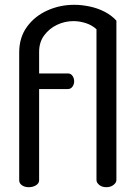

<svg xmlns="http://www.w3.org/2000/svg" viewBox="-20 -780 573 800"><path d="M100 0Q83 0 71.5 -8Q60 -16 60 -29V-561Q60 -624 92.5 -668.5Q125 -713 177.5 -736.5Q230 -760 289 -760Q320 -760 353.5 -753Q387 -746 416 -731Q445 -716 465 -694V-30Q465 -19 453 -9.5Q441 0 423 0Q405 0 393.5 -9.5Q382 -19 382 -30V-658Q364 -675 338 -683.5Q312 -692 286 -692Q250 -692 217.5 -676.5Q185 -661 164 -632.5Q143 -604 143 -564V-474H263Q275 -474 282 -464Q289 -454 289 -441Q289 -429 282 -419Q275 -409 263 -409H143V-29Q143 -16 130 -8Q117 0 100 0Z"/></svg>

Font: Dosis Medium
Style: Regular
Weight: 500
Designer: EdgarTolentino, PabloImpallari, IginoMarini
Foundry: EdgarTolentino, PabloImpallari, IginoMarini
Version: Version 3.001; ttfautohint (v1.8.2)